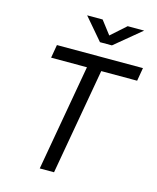

<svg xmlns="http://www.w3.org/2000/svg" viewBox="-130 -987 879 1077"><g transform="rotate(15 309.5 -449.0)"><path d="M205.6 0 314.5 -616.7H106.4L119.6 -693.4H619.1L606 -616.7H397.5L288.6 0ZM348.6 -771.5 240.2 -898.4H330.1L389.2 -821.3L475.6 -898.4H571.3L418 -771.5Z"/></g></svg>

Font: CaskaydiaCove NFP SemiLight
Style: Italic
Weight: 350
Italic angle: -10°
Designer: Aaron Bell
Foundry: Saja Typeworks
Version: Version 2111.001; VTT 6.35;Nerd Fonts 3.1.1